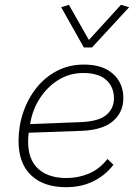

<svg xmlns="http://www.w3.org/2000/svg" viewBox="-20 -770 570 797"><path d="M254 7Q161 7 109 -42.5Q57 -92 57 -185Q57 -247 76.5 -304Q96 -361 132 -406Q168 -451 218 -476.5Q268 -502 328 -502Q406 -502 449 -463.5Q492 -425 492 -363Q492 -305 450 -268Q408 -231 322 -227L99 -219Q88 -125 130 -78Q172 -31 256 -31Q304 -31 348 -49Q392 -67 426 -110L451 -86Q416 -41 366.5 -17Q317 7 254 7ZM106 -261 105 -255 314 -263Q390 -266 421.5 -293Q453 -320 453 -362Q453 -409 421 -438Q389 -467 326 -467Q269 -467 223 -438.5Q177 -410 146.5 -363.5Q116 -317 106 -261ZM328 -573 234 -740 266 -750 349 -604 482 -750 516 -740 362 -573Z"/></svg>

Font: Livvic ExtraLight
Style: Italic
Weight: 275
Italic angle: -10°
Designer: Jacques Le Bailly, Baron von Fonthausen
Version: Version 1.001; ttfautohint (v1.8.2)